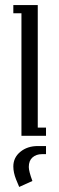

<svg xmlns="http://www.w3.org/2000/svg" viewBox="-20 -532 232 752"><path d="M32.2 120.1Q32.2 85 59.8 62.5Q87.4 40 127.9 40H160.2V71.8H144Q122.1 71.8 107.4 84.5Q92.8 97.2 92.8 122.1Q92.8 138.7 106.9 176.8L55.2 200.2L43 170.9Q32.2 143.6 32.2 120.1ZM32.2 -480V-512.2H127.9V-32.2H160.2V0H64V-480Z"/></svg>

Font: Gawaa
Style: Regular
Weight: 400
Designer: T. Christopher White
Version: Version 1.0